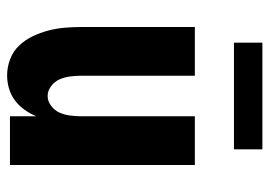

<svg xmlns="http://www.w3.org/2000/svg" viewBox="-129 -621 758 540"><g transform="rotate(90 250.0 -351.0)"><path d="M192 8Q169 8 146.5 -0.5Q124 -9 108 -26Q92 -43 82 -64Q72 -85 66 -107.5Q60 -130 58 -153.5Q56 -177 56 -200V-520H193V-200Q193 -185 195 -169.5Q197 -154 203 -140Q209 -126 222 -116Q235 -106 250 -106Q265 -106 278 -116Q291 -126 297 -140Q303 -154 305 -169.5Q307 -185 307 -200V-520H444V0H307V-74Q300 -57 289 -41.5Q278 -26 263 -14.5Q248 -3 229.5 2.5Q211 8 192 8ZM100 -630V-710H400V-630Z"/></g></svg>

Font: Iosevka Curly Heavy
Style: Regular
Weight: 900
Monospace: yes
Designer: Belleve Invis
Foundry: Belleve Invis
Version: Version 22.1.2; ttfautohint (v1.8.4)